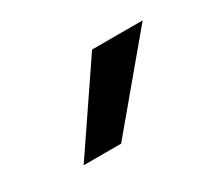

<svg xmlns="http://www.w3.org/2000/svg" viewBox="-51 -841 372 334"><g transform="rotate(-30 135.0 -673.5)"><path d="M115.2 -589.8H40L153.3 -756.8H254.9Z"/></g></svg>

Font: Mgen+ 1c regular
Style: Regular
Weight: 400
Designer: [Source Han Sans]
Ryoko NISHIZUKA  (kana & ideographs); Paul D. Hunt (Latin, Greek & Cyrillic); Wenlong ZHANG  (bopomofo
Version: Version 1.059.20150602